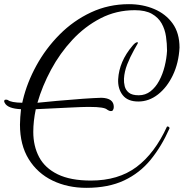

<svg xmlns="http://www.w3.org/2000/svg" viewBox="-51 -801 883 923"><path d="M-23 -322Q-17 -322 -13 -320Q2 -308 56 -307L59 -320Q79 -404 124 -486Q169 -568 235.5 -635Q302 -702 386.5 -741.5Q471 -781 569 -781Q635 -781 690.5 -757.5Q746 -734 779 -688Q812 -642 812 -572Q808 -498 780 -439.5Q752 -381 708.5 -347Q665 -313 614 -313Q563 -313 539 -343.5Q515 -374 517 -420Q522 -506 586 -581Q600 -598 609 -598Q612 -598 612 -596Q612 -594 611 -592L594 -562Q574 -526 560.5 -491.5Q547 -457 545 -423Q544 -405 548.5 -386.5Q553 -368 568.5 -355.5Q584 -343 616 -343Q648 -343 672.5 -362Q697 -381 714 -412.5Q731 -444 740.5 -482Q750 -520 752 -557Q752 -591 747 -625.5Q742 -660 726 -688.5Q710 -717 679 -734.5Q648 -752 597 -752Q508 -752 432.5 -713Q357 -674 297 -609.5Q237 -545 194.5 -466Q152 -387 129 -307L222 -316Q367 -329 437 -331Q496 -329 496 -287Q496 -279 493 -274Q491 -267 482 -267Q477 -267 472 -269.5Q467 -272 464 -274Q451 -287 380 -287H369Q348 -287 286 -284Q224 -281 121 -276Q109 -218 109 -167Q109 -99 137 -46Q165 7 226.5 37Q288 67 386 67Q518 67 605.5 1.5Q693 -64 752 -193Q764 -193 764 -184Q726 -98 673.5 -33.5Q621 31 545.5 66.5Q470 102 364 102Q274 102 201.5 67Q129 32 87 -36Q45 -104 45 -202Q45 -219 46.5 -238Q48 -257 50 -276Q-14 -279 -28 -306Q-31 -311 -31 -315Q-31 -317 -30 -318Q-29 -322 -23 -322Z"/></svg>

Font: Great Vibes
Style: Regular
Weight: 400
Designer: Robert E. Leuschke, Viktoriya Grabowska, Viviana Monsalve, Eben Sorkin
Foundry: Robert E. Leuschke
Version: Version 1.103; ttfautohint (v1.8.4.7-5d5b)